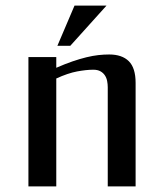

<svg xmlns="http://www.w3.org/2000/svg" viewBox="-20 -663 583 683"><path d="M180.2 -421.9Q211.4 -435.5 237.8 -444.6Q264.2 -453.6 287.1 -459.2Q310.1 -464.8 329.8 -467Q349.6 -469.2 368.2 -469.2Q414.1 -469.2 438.2 -445.3Q462.4 -421.4 462.4 -368.2V0H363.3V-353Q363.3 -363.8 361.1 -375Q358.9 -386.2 353 -395Q347.2 -403.8 337.2 -409.4Q327.1 -415 312 -415Q287.1 -415 254.4 -408.9Q221.7 -402.8 180.2 -383.8V0H81.1V-460H180.2ZM245.1 -643.1H358.9L230 -500H184.1Z"/></svg>

Font: Federov2
Style: Regular
Weight: 400
Designer: Olexa M. Volochay | Cyreal.org
Foundry: Olexa M. Volochay | Cyreal.org
Version: Version 1.000